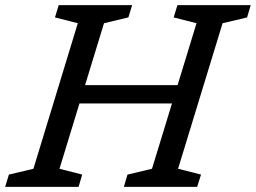

<svg xmlns="http://www.w3.org/2000/svg" viewBox="-40 -724 992 744"><path d="M209.5 -323 231 -394H706L685.5 -323ZM261.5 -634 173 -656.5 187.5 -704H472L457.5 -656.5L363 -634L190.5 -70L278.5 -47.5L264.5 0H-20L-5.5 -47.5L89.5 -70ZM721.5 -634 633 -656.5 647.5 -704H931.5L917.5 -656.5L822.5 -634L650 -70L739 -47.5L724 0H440L454 -47.5L549 -70Z"/></svg>

Font: Newsreader 7pt
Style: Italic
Weight: 400
Italic angle: -17°
Designer: Hugues Gentile
Foundry: Production Type
Version: Version 1.003